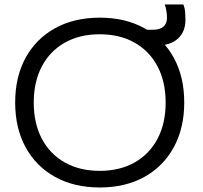

<svg xmlns="http://www.w3.org/2000/svg" viewBox="-20 -818 897 848"><path d="M420.3 10Q307.7 10 223.5 -36.5Q139.3 -83 93.2 -167.5Q47 -252 47 -365Q47 -479 93.2 -563Q139.3 -647 223.5 -693.5Q307.7 -740 420.3 -740Q533.7 -740 617.5 -693.5Q701.3 -647 747.5 -563Q793.7 -479 793.7 -365Q793.7 -252 747.5 -167.5Q701.3 -83 617.5 -36.5Q533.7 10 420.3 10ZM420.3 -63.4Q509.3 -63.4 574.8 -100.6Q640.3 -137.7 675.9 -205.4Q711.6 -273 711.6 -365Q711.6 -457 675.9 -524.6Q640.3 -592.3 574.8 -629.4Q509.3 -666.6 420.3 -666.6Q331.7 -666.6 266 -629.4Q200.4 -592.3 164.7 -524.6Q129.1 -457 129.1 -365Q129.1 -273 164.7 -205.4Q200.4 -137.7 266 -100.6Q331.7 -63.4 420.3 -63.4ZM616.3 -616.6 617.3 -686.7H656Q686 -686.7 701.8 -700.3Q717.6 -714 717.6 -740.3Q717.6 -753.3 714.8 -770.5Q712 -787.7 707.3 -798.3H789.7Q796.4 -782 797.7 -764.3Q799.1 -746.6 799.1 -731Q799.1 -677.3 765.2 -647Q731.4 -616.6 668.7 -616.6Z"/></svg>

Font: M PLUS 1 Thin
Style: Regular
Weight: 100
Designer: Coji Morishita
Foundry: UNDERFOREST DESIGN
Version: Version 1.001